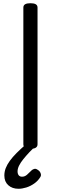

<svg xmlns="http://www.w3.org/2000/svg" viewBox="-20 -910 378 1192"><path d="M169 14Q147 14 136 7Q125 0 125 -14V-863Q125 -877 136 -883.5Q147 -890 169 -890Q191 -890 202 -883.5Q213 -877 213 -863V-14Q213 0 202 7Q191 14 169 14ZM95 262Q56 262 31.5 240Q7 218 7 180Q7 156 15.5 134Q24 112 41 88.5Q58 65 83 40Q108 15 141 -14H203V-6Q182 14 161.5 36Q141 58 124.5 78.5Q108 99 98.5 118Q89 137 89 154Q89 169 96 178Q103 187 117 187Q134 187 147.5 175Q161 163 178 146Q184 141 193.5 138.5Q203 136 215 145Q227 152 232 165Q237 178 231 188Q217 212 193 229Q169 246 143 254Q117 262 95 262Z"/></svg>

Font: Playwrite GB S
Style: Regular
Weight: 400
Designer: Veronika Burian, José Scaglione
Foundry: TypeTogether
Version: Version 1.000